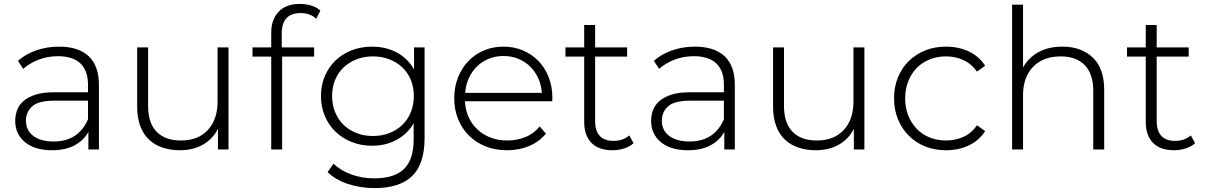

<svg xmlns="http://www.w3.org/2000/svg" viewBox="-20 -766 6177 984"><path d="M431 -250H257Q177 -250 145 -221Q113 -192 113 -148Q113 -98 150.5 -69.5Q188 -41 255 -41Q320 -41 364 -70.5Q408 -100 431 -155ZM247 4Q158 4 108 -37.5Q58 -79 58 -146Q58 -176 68 -202.5Q78 -229 101.5 -249Q125 -269 162.5 -281Q200 -293 255 -293H431V-332Q431 -404 392 -441Q353 -478 277 -478Q224 -478 177.5 -460Q131 -442 99 -413L72 -454Q111 -489 166 -508Q221 -527 282 -527Q382 -527 434.5 -478Q487 -429 487 -330V0H433V-90Q409 -46 362 -21Q315 4 247 4Z M903 4Q853 4 812 -10Q771 -24 742.5 -51.5Q714 -79 698.5 -121Q683 -163 683 -218V-523H739V-223Q739 -135 783 -90.5Q827 -46 907 -46Q995 -46 1045 -99.5Q1095 -153 1095 -246V-523H1151V0H1097V-106Q1071 -54 1020.5 -25Q970 4 903 4Z M1590 -476H1426V0H1370V-476H1274V-523H1370V-599Q1370 -666 1408 -706Q1446 -746 1518 -746Q1547 -746 1575 -737.5Q1603 -729 1622 -712L1601 -670Q1569 -699 1521 -699Q1424 -699 1424 -595V-523H1590Z M1891 -69Q1937 -69 1975.5 -84Q2014 -99 2042 -126Q2070 -153 2085.5 -191Q2101 -229 2101 -274Q2101 -319 2085.5 -356.5Q2070 -394 2042 -420.5Q2014 -447 1975.5 -462Q1937 -477 1891 -477Q1846 -477 1807.5 -462Q1769 -447 1741 -420.5Q1713 -394 1697.5 -356.5Q1682 -319 1682 -274Q1682 -229 1697.5 -191Q1713 -153 1741 -126Q1769 -99 1807.5 -84Q1846 -69 1891 -69ZM1887 -19Q1831 -19 1783 -38Q1735 -57 1700 -90.5Q1665 -124 1645 -171Q1625 -218 1625 -274Q1625 -330 1645 -376.5Q1665 -423 1700 -456.5Q1735 -490 1783 -508.5Q1831 -527 1887 -527Q1957 -527 2013.5 -497Q2070 -467 2102 -410V-523H2156V-58Q2156 75 2092 136.5Q2028 198 1900 198Q1828 198 1764 177Q1700 156 1659 116L1689 73Q1727 109 1781.5 128.5Q1836 148 1898 148Q2002 148 2051 99.5Q2100 51 2100 -52V-134Q2068 -79 2012 -49Q1956 -19 1887 -19Z M2757 -290Q2754 -331 2738 -366Q2722 -401 2696 -426Q2670 -451 2635.5 -465Q2601 -479 2560 -479Q2520 -479 2485.5 -465Q2451 -451 2425 -426Q2399 -401 2383 -366Q2367 -331 2364 -290ZM2579 4Q2519 4 2469.5 -15.5Q2420 -35 2384 -70.5Q2348 -106 2328 -155Q2308 -204 2308 -262Q2308 -320 2327 -368.5Q2346 -417 2380 -452.5Q2414 -488 2460 -507.5Q2506 -527 2560 -527Q2614 -527 2660 -507.5Q2706 -488 2739.5 -453.5Q2773 -419 2792 -370.5Q2811 -322 2811 -263Q2811 -259 2810.5 -255Q2810 -251 2810 -247H2363Q2365 -202 2382 -165Q2399 -128 2428 -101.5Q2457 -75 2495.5 -60.5Q2534 -46 2580 -46Q2630 -46 2673 -63.5Q2716 -81 2746 -118L2778 -81Q2743 -39 2691.5 -17.5Q2640 4 2579 4Z M3194 -476H3030V-145Q3030 -96 3053.5 -70Q3077 -44 3125 -44Q3172 -44 3205 -72L3227 -32Q3207 -14 3178 -5Q3149 4 3119 4Q3048 4 3011 -34Q2974 -72 2974 -141V-476H2878V-523H2974V-638H3030V-523H3194Z M3690 -250H3516Q3436 -250 3404 -221Q3372 -192 3372 -148Q3372 -98 3409.5 -69.5Q3447 -41 3514 -41Q3579 -41 3623 -70.5Q3667 -100 3690 -155ZM3506 4Q3417 4 3367 -37.5Q3317 -79 3317 -146Q3317 -176 3327 -202.5Q3337 -229 3360.5 -249Q3384 -269 3421.5 -281Q3459 -293 3514 -293H3690V-332Q3690 -404 3651 -441Q3612 -478 3536 -478Q3483 -478 3436.5 -460Q3390 -442 3358 -413L3331 -454Q3370 -489 3425 -508Q3480 -527 3541 -527Q3641 -527 3693.5 -478Q3746 -429 3746 -330V0H3692V-90Q3668 -46 3621 -21Q3574 4 3506 4Z M4162 4Q4112 4 4071 -10Q4030 -24 4001.5 -51.5Q3973 -79 3957.5 -121Q3942 -163 3942 -218V-523H3998V-223Q3998 -135 4042 -90.5Q4086 -46 4166 -46Q4254 -46 4304 -99.5Q4354 -153 4354 -246V-523H4410V0H4356V-106Q4330 -54 4279.5 -25Q4229 4 4162 4Z M4828 4Q4770 4 4721.5 -15.5Q4673 -35 4637.5 -70.5Q4602 -106 4582 -155Q4562 -204 4562 -262Q4562 -321 4582 -369.5Q4602 -418 4637.5 -453Q4673 -488 4721.5 -507.5Q4770 -527 4828 -527Q4892 -527 4944.5 -502.5Q4997 -478 5029 -429L4987 -399Q4959 -439 4917.5 -458Q4876 -477 4828 -477Q4783 -477 4744.5 -461.5Q4706 -446 4678.5 -418Q4651 -390 4635 -350Q4619 -310 4619 -262Q4619 -213 4635 -173.5Q4651 -134 4678.5 -105.5Q4706 -77 4744.5 -61.5Q4783 -46 4828 -46Q4876 -46 4917.5 -64.5Q4959 -83 4987 -124L5029 -94Q4997 -45 4944.5 -20.5Q4892 4 4828 4Z M5425 -527Q5521 -527 5580 -471.5Q5639 -416 5639 -305V0H5583V-300Q5583 -388 5539 -432.5Q5495 -477 5417 -477Q5326 -477 5274.5 -423.5Q5223 -370 5223 -277V0H5167V-742H5223V-420Q5251 -471 5302.5 -499Q5354 -527 5425 -527Z M6072 -476H5908V-145Q5908 -96 5931.5 -70Q5955 -44 6003 -44Q6050 -44 6083 -72L6105 -32Q6085 -14 6056 -5Q6027 4 5997 4Q5926 4 5889 -34Q5852 -72 5852 -141V-476H5756V-523H5852V-638H5908V-523H6072Z"/></svg>

Font: Montserrat-Alt1 Light
Style: Regular
Weight: 300
Designer: Differentunic
Foundry: Differentunic
Version: Version 7.222